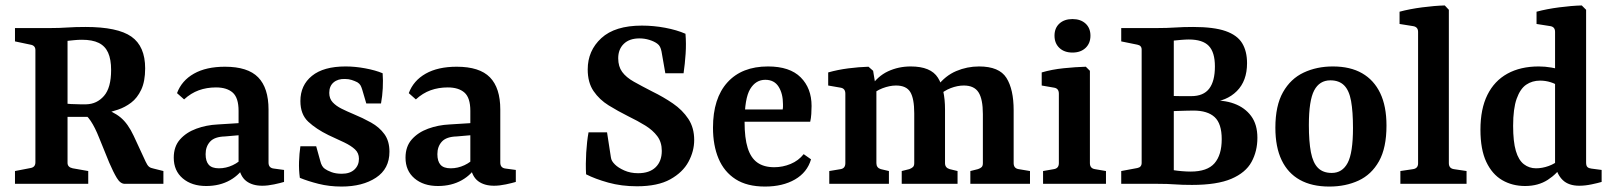

<svg xmlns="http://www.w3.org/2000/svg" viewBox="-20 -675 5922 705"><path d="M35 0V-47L92 -58Q110 -61 110 -79V-491Q110 -508 92 -511L35 -523V-572H166Q198 -572 227 -574Q256 -576 294 -576Q412 -576 462.5 -540.5Q513 -505 513 -424Q513 -376 498.5 -345.5Q484 -315 461.5 -298Q439 -281 413.5 -272.5Q388 -264 366 -259L331 -246Q301 -246 269.5 -246Q238 -246 212 -246V-296Q224 -294 240.5 -293Q257 -292 273 -292Q289 -292 297 -292Q336 -293 362 -323Q388 -353 388 -418Q388 -457 377 -481.5Q366 -506 342.5 -517.5Q319 -529 281 -529Q266 -529 252 -527.5Q238 -526 228 -525V-77Q228 -61 247 -57L304 -47V0ZM438 0Q422 0 409 -21.5Q396 -43 381 -78L344 -169Q329 -207 313 -231Q297 -255 279 -262L352 -279Q396 -266 423 -243.5Q450 -221 471 -176L515 -81Q521 -68 527 -63Q533 -58 544 -56L580 -47V0Z M737 8Q684 8 651 -20Q618 -48 618 -96Q618 -137 641 -163Q664 -189 701 -202.5Q738 -216 779 -218L875 -224V-180L806 -174Q768 -173 751.5 -155Q735 -137 735 -109Q735 -83 746.5 -70Q758 -57 784 -57Q810 -57 834.5 -68.5Q859 -80 873 -98L883 -73Q863 -35 825 -13.5Q787 8 737 8ZM630 -333Q647 -379 692 -404.5Q737 -430 806 -430Q890 -430 928 -391Q966 -352 966 -273V-78Q966 -58 986 -56L1023 -51V-7Q1010 -3 986.5 2Q963 7 943 7Q907 7 884.5 -10Q862 -27 856 -66V-268Q856 -316 834.5 -335Q813 -354 773 -354Q739 -354 710 -343.5Q681 -333 656 -310Z M1081 -22Q1077 -51 1078 -81Q1079 -111 1083 -138H1141L1156 -84Q1161 -63 1173 -55Q1181 -49 1197 -43Q1213 -37 1235 -37Q1265 -37 1281.5 -52.5Q1298 -68 1298 -92Q1298 -113 1283.5 -126.5Q1269 -140 1244 -152Q1219 -164 1186 -179Q1141 -201 1112 -228Q1083 -255 1083 -304Q1083 -362 1125.5 -396.5Q1168 -431 1249 -431Q1284 -431 1321.5 -424Q1359 -417 1385 -406Q1387 -380 1385.5 -351Q1384 -322 1379 -295H1325L1310 -346Q1307 -356 1303.5 -362Q1300 -368 1292 -373Q1282 -378 1271 -381.5Q1260 -385 1247 -385Q1221 -386 1205 -372.5Q1189 -359 1189 -334Q1189 -313 1201.5 -299.5Q1214 -286 1234 -276Q1254 -266 1278 -256Q1312 -242 1342.5 -225Q1373 -208 1391.5 -182.5Q1410 -157 1410 -118Q1410 -55 1360.5 -22.5Q1311 10 1234 10Q1189 10 1149.5 0Q1110 -10 1081 -22Z M1588 8Q1535 8 1502 -20Q1469 -48 1469 -96Q1469 -137 1492 -163Q1515 -189 1552 -202.5Q1589 -216 1630 -218L1726 -224V-180L1657 -174Q1619 -173 1602.5 -155Q1586 -137 1586 -109Q1586 -83 1597.5 -70Q1609 -57 1635 -57Q1661 -57 1685.5 -68.5Q1710 -80 1724 -98L1734 -73Q1714 -35 1676 -13.5Q1638 8 1588 8ZM1481 -333Q1498 -379 1543 -404.5Q1588 -430 1657 -430Q1741 -430 1779 -391Q1817 -352 1817 -273V-78Q1817 -58 1837 -56L1874 -51V-7Q1861 -3 1837.5 2Q1814 7 1794 7Q1758 7 1735.5 -10Q1713 -27 1707 -66V-268Q1707 -316 1685.5 -335Q1664 -354 1624 -354Q1590 -354 1561 -343.5Q1532 -333 1507 -310Z M2529 -161Q2529 -120 2508 -81Q2487 -42 2441 -16.5Q2395 9 2319 9Q2262 9 2213.5 -4.5Q2165 -18 2132 -35Q2130 -73 2132.5 -114.5Q2135 -156 2141 -189H2209L2223 -98Q2224 -90 2227.5 -84Q2231 -78 2238 -71Q2250 -59 2272.5 -49Q2295 -39 2323 -39Q2365 -39 2387.5 -61Q2410 -83 2410 -121Q2410 -153 2393.5 -175Q2377 -197 2349.5 -214Q2322 -231 2287 -248Q2249 -267 2215 -288Q2181 -309 2159.5 -340.5Q2138 -372 2138 -420Q2138 -489 2188 -535Q2238 -581 2337 -581Q2380 -581 2422.5 -573Q2465 -565 2497 -551Q2500 -515 2497.5 -477.5Q2495 -440 2490 -406H2423L2409 -486Q2407 -496 2403.5 -503Q2400 -510 2393 -515Q2382 -523 2364.5 -528.5Q2347 -534 2328 -534Q2291 -534 2270.5 -514Q2250 -494 2250 -461Q2250 -431 2264.5 -411Q2279 -391 2307.5 -375Q2336 -359 2375 -339Q2416 -319 2451 -295Q2486 -271 2507.5 -238.5Q2529 -206 2529 -161Z M2598 -206Q2598 -314 2651 -372.5Q2704 -431 2800 -431Q2880 -431 2920 -391Q2960 -351 2960 -286Q2960 -272 2959 -256.5Q2958 -241 2955 -228H2677V-273H2854Q2855 -278 2855 -282Q2855 -286 2855 -292Q2855 -331 2839 -356.5Q2823 -382 2790 -382Q2755 -382 2734.5 -348Q2714 -314 2714 -227Q2714 -168 2725.5 -131.5Q2737 -95 2761 -78Q2785 -61 2823 -61Q2854 -61 2883 -73Q2912 -85 2931 -109L2958 -90Q2944 -42 2899 -16Q2854 10 2789 10Q2723 10 2681 -17Q2639 -44 2618.5 -92.5Q2598 -141 2598 -206Z M3543 0V-47L3571 -54Q3580 -57 3584.5 -61.5Q3589 -66 3589 -76V-256Q3589 -311 3573 -336Q3557 -361 3519 -361Q3496 -361 3471 -351.5Q3446 -342 3423 -321L3422 -359Q3451 -397 3491 -414Q3531 -431 3575 -431Q3649 -431 3675.5 -389Q3702 -347 3702 -270V-76Q3702 -57 3720 -54L3762 -47V0ZM3025 0V-47L3067 -54Q3084 -57 3084 -76V-331Q3084 -350 3067 -353L3021 -361V-409Q3056 -419 3095 -424Q3134 -429 3169 -430L3186 -415L3198 -342V-76Q3198 -59 3214 -54L3244 -47V0ZM3291 0V-47L3319 -54Q3327 -57 3332 -61.5Q3337 -66 3337 -76V-259Q3337 -313 3322.5 -337Q3308 -361 3270 -361Q3247 -361 3220.5 -351Q3194 -341 3175 -321L3176 -355Q3202 -395 3240.5 -413Q3279 -431 3324 -431Q3398 -431 3424 -389.5Q3450 -348 3450 -273V-76Q3450 -59 3467 -54L3496 -47V0Z M3982 -76Q3982 -57 4000 -54L4041 -47V0H3810V-47L3850 -54Q3868 -57 3868 -76V-331Q3868 -350 3851 -353L3805 -361V-409Q3842 -420 3886 -424.5Q3930 -429 3967 -430L3982 -415ZM3984 -544Q3984 -516 3966 -499Q3948 -482 3918 -482Q3888 -482 3870 -499Q3852 -516 3852 -544Q3852 -572 3870 -588.5Q3888 -605 3918 -605Q3948 -605 3966 -588.5Q3984 -572 3984 -544Z M4559 -443Q4559 -378 4521.5 -340.5Q4484 -303 4422 -299V-305Q4472 -309 4511.5 -294.5Q4551 -280 4574 -249Q4597 -218 4597 -169Q4597 -120 4575.5 -80.5Q4554 -41 4501.5 -18.5Q4449 4 4357 4Q4320 4 4294 2Q4268 0 4231 0H4097V-47L4156 -58Q4172 -61 4172 -77V-493Q4172 -508 4156 -511L4097 -523V-572H4230Q4265 -572 4295 -574Q4325 -576 4361 -576Q4437 -576 4480 -561Q4523 -546 4541 -516.5Q4559 -487 4559 -443ZM4266 -323Q4291 -322 4315 -322Q4339 -322 4354 -322Q4399 -322 4420 -349.5Q4441 -377 4441 -431Q4441 -483 4418.5 -506.5Q4396 -530 4345 -530Q4334 -530 4316 -528.5Q4298 -527 4290 -526V-50Q4302 -48 4319.5 -46.5Q4337 -45 4352 -45Q4413 -45 4439.5 -75.5Q4466 -106 4466 -164Q4466 -221 4440 -245Q4414 -269 4362 -269Q4350 -269 4334 -268.5Q4318 -268 4300.5 -267.5Q4283 -267 4266 -266Z M4948 -205Q4948 -265 4941 -304Q4934 -343 4915.5 -361.5Q4897 -380 4865 -380Q4825 -380 4805.5 -343Q4786 -306 4786 -216Q4786 -155 4793.5 -116Q4801 -77 4819.5 -58.5Q4838 -40 4870 -40Q4909 -40 4928.5 -77Q4948 -114 4948 -205ZM4663 -206Q4663 -287 4691 -336.5Q4719 -386 4767 -408.5Q4815 -431 4874 -431Q4938 -431 4981.5 -406Q5025 -381 5048 -333Q5071 -285 5071 -214Q5071 -132 5043.5 -83Q5016 -34 4968.5 -12Q4921 10 4861 10Q4797 10 4753 -14.5Q4709 -39 4686 -87Q4663 -135 4663 -206Z M5300 -76Q5300 -57 5318 -54L5365 -47V0H5122V-47L5169 -54Q5187 -57 5187 -75V-558Q5187 -576 5169 -579L5119 -587V-632Q5156 -642 5202 -648Q5248 -654 5285 -655L5300 -639Z M5580 8Q5533 8 5496 -13.5Q5459 -35 5437.5 -80.5Q5416 -126 5416 -199Q5416 -275 5441.5 -326.5Q5467 -378 5515 -404.5Q5563 -431 5630 -431Q5653 -431 5676.5 -427Q5700 -423 5713 -418L5701 -359Q5693 -367 5674 -373Q5655 -379 5635 -379Q5606 -379 5584 -364Q5562 -349 5549 -312.5Q5536 -276 5536 -213Q5536 -155 5546 -121Q5556 -87 5575.5 -72Q5595 -57 5620 -57Q5643 -57 5666.5 -65.5Q5690 -74 5706 -89L5719 -71Q5698 -37 5663 -14.5Q5628 8 5580 8ZM5804 -639V-78Q5804 -66 5809 -61.5Q5814 -57 5823 -56L5861 -51V-7Q5848 -3 5824 2Q5800 7 5779 7Q5740 7 5718.5 -13.5Q5697 -34 5690 -71V-558Q5690 -576 5673 -579L5622 -587V-632Q5659 -642 5705 -648Q5751 -654 5788 -655Z"/></svg>

Font: Rasa SemiBold
Style: Regular
Weight: 600
Designer: Anna Giedrys (Yrsa+Rasa design), David Brezina (Yrsa art-direction, Rasa art-direction, design)
Foundry: Rosetta Type Foundry
Version: Version 2.004